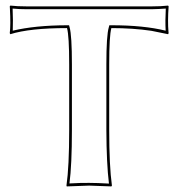

<svg xmlns="http://www.w3.org/2000/svg" viewBox="-20 -668 642 691"><path d="M229 -436Q229 -538.6 221.2 -566.9Q87.4 -566.9 17.1 -544.9L15.1 -548.8Q19 -577.1 15.6 -638.7Q15.6 -642.6 15.1 -645L17.1 -647.9Q41.5 -645 77.1 -645H524.9Q561 -645 585 -647.9L586.9 -645Q583 -592.3 586.4 -552.7Q586.9 -550.3 586.9 -548.8L585 -544.9Q585 -544.9 524.9 -557.1Q458.5 -566.9 380.9 -566.9Q373 -539.6 373 -436V-200.2Q373 -71.3 382.8 0L380.9 2.9Q379.4 2.9 300.8 0L220.2 2.9L219.2 0Q229 -68.4 229 -200.2ZM238.8 -436V-200.2Q238.8 -74.7 230 -7.8Q272.9 -10.3 300.8 -9.8Q329.1 -9.8 372.1 -7.3Q363.3 -78.6 362.8 -200.2V-436Q362.8 -540.5 371.6 -569.8L373.5 -577.1H380.9Q497.1 -577.1 576.2 -557.6Q574.2 -593.8 576.7 -637.2Q553.2 -635.3 524.9 -634.8H77.1Q48.3 -634.8 25.4 -637.2Q27.3 -593.8 25.9 -557.6Q106 -576.7 221.2 -577.1H228.5L230.5 -569.8Q238.8 -540.5 238.8 -436Z"/></svg>

Font: Linux Biolinum Outline O
Style: Bold
Weight: 700
Designer: Philipp H. Poll
Foundry: Philipp H. Poll
Version: Version 0.9.2